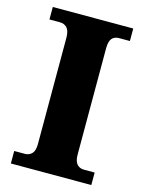

<svg xmlns="http://www.w3.org/2000/svg" viewBox="-110 -780 635 846"><g transform="rotate(15 207.5 -357.0)"><path d="M24 -57H72Q92 -57 104.5 -70Q117 -83 117 -113V-598Q117 -630 104.5 -643.5Q92 -657 72 -657H24V-714H391V-657H342Q321 -657 309.5 -644Q298 -631 298 -598V-114Q298 -84 310 -70.5Q322 -57 342 -57H391V0H24Z"/></g></svg>

Font: Noto Serif ExtraBold
Style: Regular
Weight: 800
Designer: Monotype Design Team
Foundry: Monotype Imaging Inc.
Version: Version 1.001